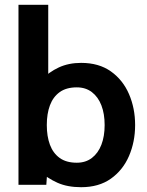

<svg xmlns="http://www.w3.org/2000/svg" viewBox="-20 -770 611 800"><path d="M318 10Q261 10 219.5 -8.5Q178 -27 142 -59L179 -85L173 0H57V-750H181V-417L151 -436Q184 -470 225 -489Q266 -508 318 -508Q392 -508 442 -472.5Q492 -437 517.5 -378Q543 -319 543 -249Q543 -179 517.5 -120Q492 -61 442 -25.5Q392 10 318 10ZM300 -92Q337 -92 363 -112Q389 -132 402.5 -167Q416 -202 416 -249Q416 -296 402.5 -331Q389 -366 363 -386Q337 -406 300 -406Q256 -406 228.5 -386Q201 -366 188 -331Q175 -296 175 -249Q175 -202 188 -167Q201 -132 228.5 -112Q256 -92 300 -92Z"/></svg>

Font: Cabin VF Beta
Style: Regular
Weight: 400
Designer: Pablo Impallari
Foundry: Pablo Impallari. http://www.impallari.com Igino Marini. http://www.ikern.com
Version: Version 2.200